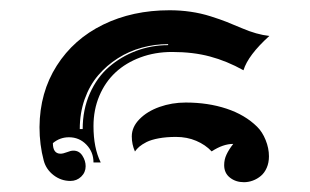

<svg xmlns="http://www.w3.org/2000/svg" viewBox="-20 -497 616 382"><path d="M58.6 -244.1Q59.1 -313.2 92.9 -366.3Q126.7 -419.4 185.2 -448Q243.7 -476.6 317.4 -476.6Q339.1 -476.6 359.4 -473.6Q379.6 -470.7 399.2 -464.5Q418.7 -458.3 430.5 -453.6Q442.4 -449 461.2 -440.9Q490.7 -428.2 515.9 -425.5Q473.6 -387.2 464.4 -357.2Q431.2 -375.7 397.7 -384.6Q364.3 -393.6 322.3 -393.6Q288.3 -393.6 259.4 -382.8Q230.5 -372.1 209.8 -352.9Q189.2 -333.7 177.6 -306.2Q166 -278.6 166 -246.1Q166 -202.6 180.4 -173.8H166Q166 -194.6 151.9 -209.2Q137.7 -223.9 117.2 -223.9Q99.1 -223.9 85.2 -212.2Q85.2 -191.4 100.3 -191.2Q105.5 -191.2 113.2 -194.2Q120.8 -197.3 126 -197.3Q137.5 -197.3 143.9 -187.3Q150.4 -177.2 150.4 -166.3Q150.4 -154.1 141.5 -145.5Q132.6 -137 120.1 -137Q101.6 -137 86.7 -148.4Q71.8 -159.9 67.1 -177.2Q58.6 -209 58.6 -244.1ZM138.7 -240.2H144.5Q144.5 -279.1 158.8 -311.2Q173.1 -343.3 197 -363.9Q220.9 -384.5 251.2 -395.9Q281.5 -407.2 314.5 -407.2V-409.2Q287.8 -409.2 262.3 -402.2Q236.8 -395.3 214.5 -381.1Q192.1 -366.9 175.2 -347Q158.2 -327.1 148.4 -299.6Q138.7 -272 138.7 -240.2ZM242.2 -225.6Q242.2 -244.4 257.6 -260Q272.9 -275.6 297.5 -284.3Q322 -293 349.6 -293Q393.8 -293 430.7 -280.8Q467.5 -268.6 491.5 -244.9Q502 -234.6 508.5 -218.4Q515.1 -202.1 515.1 -186Q515.1 -173.3 510.7 -163.2Q506.3 -153.1 499 -147Q491.7 -140.9 483 -137.7Q474.4 -134.5 465.3 -134.5Q449 -134.5 437.5 -143.6Q426 -152.6 426 -168.5Q426 -179.7 430.7 -189.6Q435.3 -199.5 444.1 -210.7Q423.8 -210.7 401.1 -195.8Q388.7 -209 370.4 -216.8Q352.1 -224.6 330.1 -224.6Q311 -224.6 295.9 -221.8Q280.8 -219 271.6 -214.4Q262.5 -209.7 257.2 -205.2Q252 -200.7 248.5 -195.6Q242.2 -209.7 242.2 -225.6Z"/></svg>

Font: AgreloyInT3
Style: Medium
Weight: 400
Designer: gluk
Foundry: gluk
Version: Version 0.27